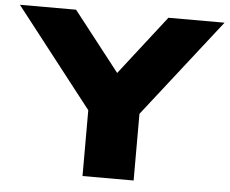

<svg xmlns="http://www.w3.org/2000/svg" viewBox="-53 -811 1045 872"><g transform="rotate(5 470.0 -375.0)"><path d="M587 0V-304L936 -750H680L470 -480L259 -750H3L354 -300V0Z"/></g></svg>

Font: Bounded ExtBd
Style: Regular
Weight: 800
Designer: Vlad Churkin
Version: Version 3.0